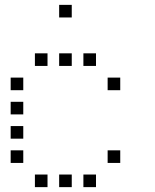

<svg xmlns="http://www.w3.org/2000/svg" viewBox="-20 -796 640 792"><path d="M225 -776Q224 -776 224 -776Q224 -776 224 -775V-725Q224 -724 224 -724Q224 -724 225 -724H275Q276 -724 276 -724Q276 -724 276 -725V-775Q276 -776 276 -776Q276 -776 275 -776ZM125 -576Q124 -576 124 -576Q124 -576 124 -575V-525Q124 -524 124 -524Q124 -524 125 -524H175Q176 -524 176 -524Q176 -524 176 -525V-575Q176 -576 176 -576Q176 -576 175 -576ZM225 -576Q224 -576 224 -576Q224 -576 224 -575V-525Q224 -524 224 -524Q224 -524 225 -524H275Q276 -524 276 -524Q276 -524 276 -525V-575Q276 -576 276 -576Q276 -576 275 -576ZM325 -576Q324 -576 324 -576Q324 -576 324 -575V-525Q324 -524 324 -524Q324 -524 325 -524H375Q376 -524 376 -524Q376 -524 376 -525V-575Q376 -576 376 -576Q376 -576 375 -576ZM25 -476Q24 -476 24 -476Q24 -476 24 -475V-425Q24 -424 24 -424Q24 -424 25 -424H75Q76 -424 76 -424Q76 -424 76 -425V-475Q76 -476 76 -476Q76 -476 75 -476ZM425 -476Q424 -476 424 -476Q424 -476 424 -475V-425Q424 -424 424 -424Q424 -424 425 -424H475Q476 -424 476 -424Q476 -424 476 -425V-475Q476 -476 476 -476Q476 -476 475 -476ZM25 -376Q24 -376 24 -376Q24 -376 24 -375V-325Q24 -324 24 -324Q24 -324 25 -324H75Q76 -324 76 -324Q76 -324 76 -325V-375Q76 -376 76 -376Q76 -376 75 -376ZM25 -276Q24 -276 24 -276Q24 -276 24 -275V-225Q24 -224 24 -224Q24 -224 25 -224H75Q76 -224 76 -224Q76 -224 76 -225V-275Q76 -276 76 -276Q76 -276 75 -276ZM25 -176Q24 -176 24 -176Q24 -176 24 -175V-125Q24 -124 24 -124Q24 -124 25 -124H75Q76 -124 76 -124Q76 -124 76 -125V-175Q76 -176 76 -176Q76 -176 75 -176ZM425 -176Q424 -176 424 -176Q424 -176 424 -175V-125Q424 -124 424 -124Q424 -124 425 -124H475Q476 -124 476 -124Q476 -124 476 -125V-175Q476 -176 476 -176Q476 -176 475 -176ZM125 -76Q124 -76 124 -76Q124 -76 124 -75V-25Q124 -24 124 -24Q124 -24 125 -24H175Q176 -24 176 -24Q176 -24 176 -25V-75Q176 -76 176 -76Q176 -76 175 -76ZM225 -76Q224 -76 224 -76Q224 -76 224 -75V-25Q224 -24 224 -24Q224 -24 225 -24H275Q276 -24 276 -24Q276 -24 276 -25V-75Q276 -76 276 -76Q276 -76 275 -76ZM325 -76Q324 -76 324 -76Q324 -76 324 -75V-25Q324 -24 324 -24Q324 -24 325 -24H375Q376 -24 376 -24Q376 -24 376 -25V-75Q376 -76 376 -76Q376 -76 375 -76Z"/></svg>

Font: Doto
Style: Regular
Weight: 400
Monospace: yes
Version: Version 1.000